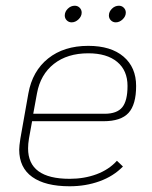

<svg xmlns="http://www.w3.org/2000/svg" viewBox="-20 -640 531 670"><path d="M81 -156Q78 -138 78 -122Q78 -16 223 -16Q274 -16 317 -32Q360 -48 388 -79L409 -59Q376 -25 327.5 -7.5Q279 10 223 10Q138 10 92.5 -22.5Q47 -55 47 -118Q47 -130 51 -156L79 -314Q93 -392 148 -436Q203 -480 288 -480Q367 -480 411 -442.5Q455 -405 455 -340Q455 -275 428.5 -246Q402 -217 341 -217H92ZM109 -314 96 -243H345Q388 -243 406.5 -265.5Q425 -288 425 -340Q425 -394 389 -424Q353 -454 288 -454Q215 -454 168 -417Q121 -380 109 -314ZM206 -586Q206 -599 216.5 -609.5Q227 -620 241 -620Q251 -620 258 -613Q265 -606 265 -596Q265 -583 254 -572.5Q243 -562 230 -562Q220 -562 213 -569Q206 -576 206 -586ZM360 -586Q360 -599 370.5 -609.5Q381 -620 395 -620Q405 -620 412 -613Q419 -606 419 -596Q419 -583 408 -572.5Q397 -562 384 -562Q374 -562 367 -569Q360 -576 360 -586Z"/></svg>

Font: KoHo ExtraLight
Style: Italic
Weight: 275
Italic angle: -10°
Version: Version 1.000; ttfautohint (v1.6)